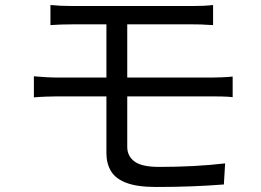

<svg xmlns="http://www.w3.org/2000/svg" viewBox="-20 -730 1040 765"><path d="M826 -346H487V-145Q487 -108 516 -86.5Q545 -65 614 -65Q757 -65 877 -79L872 5Q746 15 602 15Q527 15 483.5 -1.5Q440 -18 422 -48.5Q404 -79 404 -120V-346H210Q191 -346 164 -345Q137 -344 115 -342V-426Q136 -424 163 -422.5Q190 -421 210 -421H404V-633H271Q220 -633 181 -630V-710Q220 -706 271 -706H747Q795 -706 829 -710V-630Q819 -630 808 -631Q785 -633 747 -633H487V-421H824Q840 -421 864.5 -422Q889 -423 907 -425V-343Q889 -345 866 -345.5Q843 -346 826 -346Z"/></svg>

Font: Noto Sans CJK KR Regular (TTF)
Style: Regular
Weight: 400
Designer: Ryoko NISHIZUKA 西塚涼子 (kana & ideographs); Paul D. Hunt (Latin, Greek & Cyrillic); Wenlong ZHANG 张文龙 (bopomofo); Sandoll 
Foundry: Adobe Systems Incorporated
Version: Version 1.004;PS 1.004;hotconv 1.0.82;makeotf.lib2.5.63406